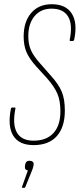

<svg xmlns="http://www.w3.org/2000/svg" viewBox="-20 -681 377 909"><path d="M139 6Q70 6 42.5 -39Q15 -84 32 -168Q34 -172 38 -172H50Q54 -172 53 -167Q38 -92 60 -53.5Q82 -15 139 -15Q200 -15 233 -51Q266 -87 266 -154Q266 -203 252 -236.5Q238 -270 203 -310L151 -367Q118 -404 105 -435Q92 -466 92 -508Q92 -578 127.5 -619.5Q163 -661 225 -661Q292 -661 320 -616.5Q348 -572 331 -492Q329 -487 325 -487H313Q309 -487 310 -492Q325 -565 302.5 -602.5Q280 -640 224 -640Q173 -640 143.5 -604.5Q114 -569 114 -510Q114 -472 126 -444.5Q138 -417 167 -384L218 -326Q258 -282 272.5 -246.5Q287 -211 287 -158Q287 -79 249 -36.5Q211 6 139 6ZM87 208Q82 208 84 204L112 126Q105 125 101 120.5Q97 116 98 106L99 99Q102 80 120 80Q129 80 135 85Q141 90 139 100L138 106Q137 111 135 117Q133 123 130 130L100 204Q99 208 96 208Z"/></svg>

Font: Sofia Sans Extra Condensed Thin
Style: Italic
Weight: 250
Italic angle: -9°
Version: Version 4.100